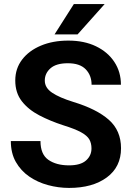

<svg xmlns="http://www.w3.org/2000/svg" viewBox="-20 -922 656 952"><path d="M433.6 -186Q433.6 -211.9 422.9 -230.7Q412.1 -249.5 382.1 -266.1Q352.1 -282.7 293.9 -300.8Q229 -321.8 174.8 -350.1Q120.6 -378.4 88.1 -420.2Q55.7 -461.9 55.7 -522.9Q55.7 -582 89.6 -626.5Q123.5 -670.9 182.9 -695.8Q242.2 -720.7 318.8 -720.7Q397.5 -720.7 456.1 -692.4Q514.6 -664.1 547.1 -614.7Q579.6 -565.4 579.6 -502H434.1Q434.1 -548.3 405 -578.4Q376 -608.4 316.4 -608.4Q258.8 -608.4 230.5 -583.5Q202.1 -558.6 202.1 -522.5Q202.1 -486.8 238.3 -462.4Q274.4 -438 343.8 -416.5Q459.5 -381.3 519.8 -327.9Q580.1 -274.4 580.1 -187Q580.1 -94.2 509.5 -42.2Q439 9.8 322.3 9.8Q269.5 9.8 218 -4.2Q166.5 -18.1 125 -46.6Q83.5 -75.2 58.6 -118.9Q33.7 -162.6 33.7 -222.7H180.7Q180.7 -156.7 220 -129.4Q259.3 -102.1 322.3 -102.1Q378.9 -102.1 406.2 -126Q433.6 -149.9 433.6 -186ZM250.5 -751.5 346.2 -901.9H499L364.7 -751.5Z"/></svg>

Font: Vazirmatn UI
Style: Bold
Weight: 700
Designer: Saber Rastikerdar
Foundry: Saber Rastikerdar
Version: Version 33.003